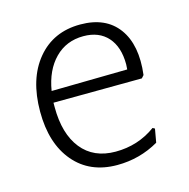

<svg xmlns="http://www.w3.org/2000/svg" viewBox="-77 -537 607 618"><g transform="rotate(-15 226.0 -228.0)"><path d="M241 6Q150 6 97.5 -56Q45 -118 45 -224Q45 -333 98.5 -397.5Q152 -462 242 -462Q327 -462 368 -406Q409 -350 397 -252L389 -243L94 -241V-226Q94 -137 134 -87Q174 -37 247 -37Q322 -37 381 -80L388 -76L380 -31Q316 6 241 6ZM242 -423Q185 -423 147 -384.5Q109 -346 98 -279L351 -283L352 -300Q352 -358 323 -390.5Q294 -423 242 -423Z"/></g></svg>

Font: Alegreya Sans Light
Style: Regular
Weight: 300
Designer: Juan Pablo del Peral
Foundry: Huerta Tipografica
Version: Version 2.007